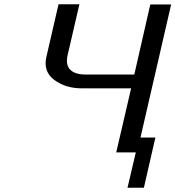

<svg xmlns="http://www.w3.org/2000/svg" viewBox="-20 -716 824 902"><path d="M198 -449 255 -696H353L297 -454Q288 -410 310.5 -388Q333 -366 380 -366H611L686 -695H784L640 -70H710L656 166H579L618 0H526L596 -301H364Q288 -301 235 -340.5Q182 -380 198 -449Z"/></svg>

Font: Coval
Style: Book Italic
Weight: 350
Foundry: Context Ltd
Version: Version 001.000